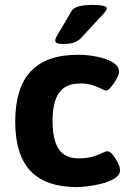

<svg xmlns="http://www.w3.org/2000/svg" viewBox="-20 -754 525 782"><path d="M299 -531Q334 -531 373 -523.5Q412 -516 438.5 -500.5Q465 -485 465 -462Q465 -452 455.5 -434Q446 -416 433 -400.5Q420 -385 412 -385Q409 -385 404.5 -387Q400 -389 394 -392Q380 -399 359 -406.5Q338 -414 307 -414Q247 -414 220.5 -376Q194 -338 194 -262Q194 -185 219 -147Q244 -109 301 -109Q336 -109 360.5 -117Q385 -125 399 -132Q405 -134 409.5 -136Q414 -138 417 -138Q428 -138 440 -123Q452 -108 460.5 -90Q469 -72 469 -62Q469 -41 447 -27.5Q425 -14 394 -6Q363 2 334.5 5Q306 8 294 8Q166 8 104 -58Q42 -124 42 -258Q42 -325 57 -376Q72 -427 103.5 -461.5Q135 -496 183.5 -513.5Q232 -531 299 -531ZM355 -734Q415 -734 415 -720Q415 -716 412 -711Q409 -706 399 -695Q389 -684 368 -662Q347 -640 311 -600Q303 -591 287 -583Q271 -575 236 -575Q218 -575 211.5 -578.5Q205 -582 205 -590Q205 -598 220 -622Q235 -646 270 -707Q279 -723 302 -728.5Q325 -734 355 -734Z"/></svg>

Font: Asap VF Beta
Style: Regular
Weight: 400
Designer: Pablo Cosgaya
Foundry: Pablo Cosgaya
Version: Version 1.007